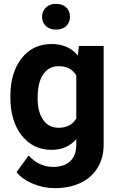

<svg xmlns="http://www.w3.org/2000/svg" viewBox="-20 -766 611 994"><path d="M33.7 -268.1Q33.7 -389.6 91.6 -463.9Q149.4 -538.1 247.6 -538.1Q334.5 -538.1 382.8 -478.5L388.7 -528.3H516.6V-17.6Q516.6 51.8 485.1 103Q453.6 154.3 396.5 181.2Q339.4 208 262.7 208Q204.6 208 149.4 184.8Q94.2 161.6 65.9 125L128.4 39.1Q181.2 98.1 256.3 98.1Q312.5 98.1 343.8 68.1Q375 38.1 375 -17.1V-45.4Q326.2 9.8 246.6 9.8Q151.4 9.8 92.5 -64.7Q33.7 -139.2 33.7 -262.2ZM174.8 -257.8Q174.8 -186 203.6 -145.3Q232.4 -104.5 282.7 -104.5Q347.2 -104.5 375 -152.8V-375Q346.7 -423.3 283.7 -423.3Q232.9 -423.3 203.9 -381.8Q174.8 -340.3 174.8 -257.8ZM270 -746.1Q303.7 -746.1 323 -727.3Q342.3 -708.5 342.3 -679.2Q342.3 -649.9 323 -631.3Q303.7 -612.8 270 -612.8Q236.8 -612.8 217.3 -631.3Q197.8 -649.9 197.8 -679.2Q197.8 -708.5 217.5 -727.3Q237.3 -746.1 270 -746.1Z"/></svg>

Font: Robotiche
Style: Bold
Weight: 700
Designer: Google
Version: Version 2.001150; 2014